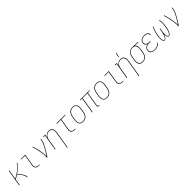

<svg xmlns="http://www.w3.org/2000/svg" viewBox="658 -3107 5684 5684"><g transform="rotate(-45 3500.0 -264.5)"><path d="M21 0 107 -520H127L77 -219Q97 -231 117.5 -243.5Q138 -256 158 -269Q178 -282 198 -294.5Q218 -307 238 -320.5Q258 -334 277.5 -348Q297 -362 315.5 -376.5Q334 -391 352.5 -406.5Q371 -422 387 -440Q403 -458 416 -478Q429 -498 433 -520H453Q449 -500 438.5 -482Q428 -464 414.5 -447.5Q401 -431 385.5 -416Q370 -401 354 -387.5Q338 -374 321 -361Q304 -348 287 -335.5Q270 -323 252.5 -311Q235 -299 217 -287Q231 -272 244 -256Q257 -240 270 -224Q283 -208 296 -191Q309 -174 320 -157Q331 -140 341.5 -121.5Q352 -103 359.5 -84Q367 -65 372.5 -43.5Q378 -22 375 0H355Q358 -22 353 -42.5Q348 -63 340 -81.5Q332 -100 322 -117.5Q312 -135 301.5 -151.5Q291 -168 278.5 -184.5Q266 -201 253.5 -216.5Q241 -232 228 -247Q215 -262 202 -277Q170 -256 137.5 -235.5Q105 -215 73 -195L41 0Z M840 0Q819 0 799 -3.5Q779 -7 761.5 -16.5Q744 -26 731.5 -41Q719 -56 712.5 -74.5Q706 -93 706 -114Q706 -135 710 -156L767 -502H603V-520H790L729 -153Q726 -135 726 -117Q726 -99 731.5 -83Q737 -67 747 -53.5Q757 -40 772 -32Q787 -24 804.5 -21Q822 -18 840 -18H881V0Z M1181 0Q1187 -35 1185.5 -68.5Q1184 -102 1181 -135.5Q1178 -169 1173 -202Q1168 -235 1162 -267.5Q1156 -300 1149 -332.5Q1142 -365 1134.5 -397Q1127 -429 1118 -460Q1109 -491 1098 -522L1116 -528Q1130 -490 1141 -450Q1152 -410 1161 -370Q1170 -330 1178 -289.5Q1186 -249 1191.5 -207.5Q1197 -166 1201.5 -124.5Q1206 -83 1204 -40Q1227 -74 1249 -108.5Q1271 -143 1292 -177.5Q1313 -212 1333 -247.5Q1353 -283 1370 -319Q1387 -355 1402.5 -392.5Q1418 -430 1424 -468L1433 -520H1453L1444 -468Q1437 -426 1420.5 -385.5Q1404 -345 1384 -305.5Q1364 -266 1342 -227Q1320 -188 1297 -150Q1274 -112 1250 -74.5Q1226 -37 1201 0Z M1811 215 1898 -310Q1902 -334 1903.5 -357.5Q1905 -381 1901 -404Q1897 -427 1887.5 -447.5Q1878 -468 1861.5 -482.5Q1845 -497 1822.5 -503.5Q1800 -510 1776 -510Q1754 -510 1731.5 -504.5Q1709 -499 1688.5 -487Q1668 -475 1651.5 -457Q1635 -439 1624 -418.5Q1613 -398 1606 -376Q1599 -354 1596 -331L1541 0H1521L1604 -502H1545V-520H1627L1610 -420Q1622 -444 1640.5 -465Q1659 -486 1682 -501Q1705 -516 1731 -522Q1757 -528 1783 -528Q1809 -528 1834 -521Q1859 -514 1877 -497.5Q1895 -481 1905.5 -458.5Q1916 -436 1920.5 -411Q1925 -386 1923.5 -359.5Q1922 -333 1918 -307L1831 215Z M2340 0Q2319 0 2299 -3.5Q2279 -7 2261.5 -16Q2244 -25 2231.5 -40Q2219 -55 2212.5 -73.5Q2206 -92 2206 -113Q2206 -134 2209 -155L2267 -502H2098L2101 -520H2459L2456 -502H2287L2229 -155Q2226 -137 2226 -118.5Q2226 -100 2231 -84Q2236 -68 2247 -54.5Q2258 -41 2272.5 -32.5Q2287 -24 2304.5 -21Q2322 -18 2340 -18H2381V0Z M2696 8Q2669 8 2643.5 1.5Q2618 -5 2598 -20.5Q2578 -36 2565.5 -58Q2553 -80 2547.5 -106Q2542 -132 2543 -159Q2544 -186 2548 -213L2568 -333Q2572 -358 2580 -383Q2588 -408 2601.5 -430.5Q2615 -453 2634.5 -472.5Q2654 -492 2677.5 -505Q2701 -518 2726.5 -523Q2752 -528 2777 -528Q2804 -528 2830 -521.5Q2856 -515 2876 -499.5Q2896 -484 2908.5 -462Q2921 -440 2926.5 -414Q2932 -388 2931 -361Q2930 -334 2926 -307L2906 -187Q2902 -162 2893.5 -137Q2885 -112 2872 -89.5Q2859 -67 2839 -47.5Q2819 -28 2795.5 -15Q2772 -2 2746.5 3Q2721 8 2696 8ZM2697 -10Q2719 -10 2742.5 -15Q2766 -20 2787.5 -32Q2809 -44 2826.5 -62Q2844 -80 2856 -101Q2868 -122 2875 -144.5Q2882 -167 2886 -190L2906 -310Q2910 -334 2911 -358.5Q2912 -383 2908 -406Q2904 -429 2893.5 -449.5Q2883 -470 2865 -484Q2847 -498 2824 -504Q2801 -510 2776 -510Q2754 -510 2730.5 -505Q2707 -500 2686 -488Q2665 -476 2647.5 -458Q2630 -440 2618 -419Q2606 -398 2598.5 -375.5Q2591 -353 2587 -330L2567 -210Q2564 -186 2562.5 -161.5Q2561 -137 2565.5 -114Q2570 -91 2580.5 -70.5Q2591 -50 2608.5 -36Q2626 -22 2649 -16Q2672 -10 2697 -10Z M3361 8Q3347 8 3334.5 4Q3322 0 3314 -9.5Q3306 -19 3303.5 -32Q3301 -45 3303 -59L3377 -502H3177L3094 0H3074L3157 -502H3078L3081 -520H3479L3476 -502H3397L3323 -59Q3322 -49 3323.5 -39.5Q3325 -30 3330.5 -23Q3336 -16 3345 -13Q3354 -10 3364 -10H3375V8Z M3696 8Q3669 8 3643.5 1.5Q3618 -5 3598 -20.5Q3578 -36 3565.5 -58Q3553 -80 3547.5 -106Q3542 -132 3543 -159Q3544 -186 3548 -213L3568 -333Q3572 -358 3580 -383Q3588 -408 3601.5 -430.5Q3615 -453 3634.5 -472.5Q3654 -492 3677.5 -505Q3701 -518 3726.5 -523Q3752 -528 3777 -528Q3804 -528 3830 -521.5Q3856 -515 3876 -499.5Q3896 -484 3908.5 -462Q3921 -440 3926.5 -414Q3932 -388 3931 -361Q3930 -334 3926 -307L3906 -187Q3902 -162 3893.5 -137Q3885 -112 3872 -89.5Q3859 -67 3839 -47.5Q3819 -28 3795.5 -15Q3772 -2 3746.5 3Q3721 8 3696 8ZM3697 -10Q3719 -10 3742.5 -15Q3766 -20 3787.5 -32Q3809 -44 3826.5 -62Q3844 -80 3856 -101Q3868 -122 3875 -144.5Q3882 -167 3886 -190L3906 -310Q3910 -334 3911 -358.5Q3912 -383 3908 -406Q3904 -429 3893.5 -449.5Q3883 -470 3865 -484Q3847 -498 3824 -504Q3801 -510 3776 -510Q3754 -510 3730.5 -505Q3707 -500 3686 -488Q3665 -476 3647.5 -458Q3630 -440 3618 -419Q3606 -398 3598.5 -375.5Q3591 -353 3587 -330L3567 -210Q3564 -186 3562.5 -161.5Q3561 -137 3565.5 -114Q3570 -91 3580.5 -70.5Q3591 -50 3608.5 -36Q3626 -22 3649 -16Q3672 -10 3697 -10Z M4340 0Q4319 0 4299 -3.5Q4279 -7 4261.5 -16.5Q4244 -26 4231.5 -41Q4219 -56 4212.5 -74.5Q4206 -93 4206 -114Q4206 -135 4210 -156L4267 -502H4103V-520H4290L4229 -153Q4226 -135 4226 -117Q4226 -99 4231.5 -83Q4237 -67 4247 -53.5Q4257 -40 4272 -32Q4287 -24 4304.5 -21Q4322 -18 4340 -18H4381V0Z M4811 215 4898 -310Q4902 -334 4903.5 -357.5Q4905 -381 4901 -404Q4897 -427 4887.5 -447.5Q4878 -468 4861.5 -482.5Q4845 -497 4822.5 -503.5Q4800 -510 4776 -510Q4754 -510 4731.5 -504.5Q4709 -499 4688.5 -487Q4668 -475 4651.5 -457Q4635 -439 4624 -418.5Q4613 -398 4606 -376Q4599 -354 4596 -331L4541 0H4521L4604 -502H4545V-520H4627L4610 -420Q4622 -444 4640.5 -465Q4659 -486 4682 -501Q4705 -516 4731 -522Q4757 -528 4783 -528Q4809 -528 4834 -521Q4859 -514 4877 -497.5Q4895 -481 4905.5 -458.5Q4916 -436 4920.5 -411Q4925 -386 4923.5 -359.5Q4922 -333 4918 -307L4831 215ZM4781 -600 4813 -744H4835L4798 -600Z M5195 8Q5168 8 5142.5 1.5Q5117 -5 5097.5 -20.5Q5078 -36 5065 -58.5Q5052 -81 5047 -106.5Q5042 -132 5043 -159Q5044 -186 5048 -213L5068 -333Q5072 -357 5079.5 -381Q5087 -405 5100 -427.5Q5113 -450 5131.5 -469Q5150 -488 5172.5 -501Q5195 -514 5219.5 -521Q5244 -528 5268 -528H5281Q5285 -528 5288.5 -528Q5292 -528 5296 -527L5516 -520L5513 -502L5364 -507Q5385 -492 5399 -469Q5413 -446 5418.5 -419Q5424 -392 5423 -363.5Q5422 -335 5418 -307L5398 -187Q5394 -162 5386.5 -138Q5379 -114 5366 -91Q5353 -68 5334.5 -48.5Q5316 -29 5293 -16Q5270 -3 5245 2.5Q5220 8 5195 8ZM5196 -10Q5218 -10 5241 -15Q5264 -20 5284.5 -32.5Q5305 -45 5321.5 -63Q5338 -81 5349.5 -102Q5361 -123 5367.5 -145Q5374 -167 5378 -190L5398 -310Q5402 -332 5403 -355Q5404 -378 5401 -399.5Q5398 -421 5390 -441Q5382 -461 5368 -476.5Q5354 -492 5334 -500Q5314 -508 5291 -510H5266Q5244 -510 5222 -503.5Q5200 -497 5180 -484.5Q5160 -472 5143.5 -454.5Q5127 -437 5115.5 -416.5Q5104 -396 5097.5 -374Q5091 -352 5087 -330L5067 -210Q5064 -186 5062.5 -161.5Q5061 -137 5065.5 -114.5Q5070 -92 5080.5 -71.5Q5091 -51 5108 -36.5Q5125 -22 5148 -16Q5171 -10 5196 -10Z M5705 8Q5681 8 5657.5 5Q5634 2 5612.5 -5.5Q5591 -13 5572.5 -26.5Q5554 -40 5543 -59Q5532 -78 5528.5 -101.5Q5525 -125 5529 -149Q5533 -172 5545.5 -194.5Q5558 -217 5578 -232.5Q5598 -248 5621 -257.5Q5644 -267 5668 -272Q5648 -278 5630 -289.5Q5612 -301 5601 -319Q5590 -337 5587 -359Q5584 -381 5587 -403Q5591 -423 5600 -442Q5609 -461 5623.5 -476.5Q5638 -492 5656.5 -502Q5675 -512 5695 -518Q5715 -524 5735 -526Q5755 -528 5775 -528Q5795 -528 5814 -526Q5833 -524 5851.5 -518Q5870 -512 5886 -501.5Q5902 -491 5912.5 -476Q5923 -461 5927 -442Q5931 -423 5927 -403L5926 -397H5906L5907 -402Q5910 -419 5907 -436Q5904 -453 5894.5 -466Q5885 -479 5871.5 -487.5Q5858 -496 5841.5 -501Q5825 -506 5808.5 -508Q5792 -510 5774 -510Q5757 -510 5739 -508Q5721 -506 5704 -501Q5687 -496 5670 -487Q5653 -478 5639.5 -465Q5626 -452 5618 -435Q5610 -418 5607 -400Q5604 -382 5606 -364Q5608 -346 5616.5 -331Q5625 -316 5639 -306Q5653 -296 5669.5 -290Q5686 -284 5704 -281.5Q5722 -279 5740 -279H5792L5789 -261H5737Q5718 -261 5698 -259.5Q5678 -258 5659 -253Q5640 -248 5621 -239Q5602 -230 5586 -216.5Q5570 -203 5561 -184.5Q5552 -166 5549 -146Q5545 -125 5548.5 -104.5Q5552 -84 5562 -67.5Q5572 -51 5588 -39.5Q5604 -28 5623 -21.5Q5642 -15 5662.5 -12.5Q5683 -10 5705 -10Q5731 -10 5758.5 -14Q5786 -18 5811.5 -29.5Q5837 -41 5858.5 -61Q5880 -81 5892 -106L5909 -98Q5895 -71 5872 -49Q5849 -27 5821 -14Q5793 -1 5763 3.5Q5733 8 5705 8Z M6105 8Q6090 8 6078.5 0Q6067 -8 6060.5 -20Q6054 -32 6050 -45.5Q6046 -59 6044 -73Q6042 -87 6041 -101.5Q6040 -116 6040.5 -130.5Q6041 -145 6041.5 -159.5Q6042 -174 6043 -189Q6044 -204 6046 -218.5Q6048 -233 6051 -248Q6063 -319 6085.5 -389.5Q6108 -460 6140 -528L6158 -520Q6126 -454 6104 -384.5Q6082 -315 6070 -245Q6068 -232 6066.5 -219Q6065 -206 6063 -192.5Q6061 -179 6060.5 -166Q6060 -153 6059.5 -140Q6059 -127 6059 -114Q6059 -101 6060.5 -88Q6062 -75 6064.5 -62.5Q6067 -50 6071.5 -38.5Q6076 -27 6085.5 -18.5Q6095 -10 6108 -10Q6122 -10 6135 -19.5Q6148 -29 6156.5 -41Q6165 -53 6172 -66.5Q6179 -80 6184 -93.5Q6189 -107 6194 -121Q6199 -135 6203 -148.5Q6207 -162 6210 -176Q6213 -190 6216.5 -204Q6220 -218 6222 -232Q6224 -246 6227 -260L6240 -338H6260L6247 -260Q6244 -246 6242 -232Q6240 -218 6238.5 -204Q6237 -190 6236 -176Q6235 -162 6234 -148.5Q6233 -135 6233 -121Q6233 -107 6234 -93.5Q6235 -80 6237.5 -67Q6240 -54 6245 -41.5Q6250 -29 6259 -19.5Q6268 -10 6282 -10Q6295 -10 6307.5 -19Q6320 -28 6328.5 -39.5Q6337 -51 6343.5 -64Q6350 -77 6356 -90Q6362 -103 6366.5 -116.5Q6371 -130 6375 -143Q6379 -156 6382.5 -169.5Q6386 -183 6388.5 -196.5Q6391 -210 6394 -223.5Q6397 -237 6399 -250Q6411 -320 6412 -389.5Q6413 -459 6403 -525L6422 -528Q6432 -460 6431.5 -389.5Q6431 -319 6419 -248Q6416 -233 6413 -218.5Q6410 -204 6407 -189Q6404 -174 6399.5 -159.5Q6395 -145 6390.5 -130.5Q6386 -116 6380 -101.5Q6374 -87 6367 -73Q6360 -59 6352 -45.5Q6344 -32 6333.5 -20Q6323 -8 6308.5 0Q6294 8 6279 8Q6264 8 6252.5 -0.5Q6241 -9 6234.5 -21Q6228 -33 6224.5 -47Q6221 -61 6219 -75.5Q6217 -90 6216 -104.5Q6215 -119 6216 -134Q6211 -119 6206 -104.5Q6201 -90 6194 -75.5Q6187 -61 6178.5 -47Q6170 -33 6159.5 -21Q6149 -9 6134.5 -0.5Q6120 8 6105 8Z M6681 0Q6687 -35 6685.5 -68.5Q6684 -102 6681 -135.5Q6678 -169 6673 -202Q6668 -235 6662 -267.5Q6656 -300 6649 -332.5Q6642 -365 6634.5 -397Q6627 -429 6618 -460Q6609 -491 6598 -522L6616 -528Q6630 -490 6641 -450Q6652 -410 6661 -370Q6670 -330 6678 -289.5Q6686 -249 6691.5 -207.5Q6697 -166 6701.5 -124.5Q6706 -83 6704 -40Q6727 -74 6749 -108.5Q6771 -143 6792 -177.5Q6813 -212 6833 -247.5Q6853 -283 6870 -319Q6887 -355 6902.5 -392.5Q6918 -430 6924 -468L6933 -520H6953L6944 -468Q6937 -426 6920.5 -385.5Q6904 -345 6884 -305.5Q6864 -266 6842 -227Q6820 -188 6797 -150Q6774 -112 6750 -74.5Q6726 -37 6701 0Z"/></g></svg>

Font: Iosevka Curly Slab Thin
Style: Italic
Weight: 100
Italic angle: -9°
Monospace: yes
Designer: Belleve Invis
Foundry: Belleve Invis
Version: Version 22.1.2; ttfautohint (v1.8.4)